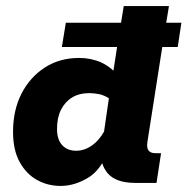

<svg xmlns="http://www.w3.org/2000/svg" viewBox="-20 -603 618 633"><path d="M184 -448 197 -528H379L388 -583H537L528 -528H578L566 -448H515L466 -135Q463 -115 470 -106.5Q477 -98 492 -98H511L496 0H426Q361 0 334 -33Q322 -48 317 -65Q296 -31 267 -15Q224 10 180 10Q137 10 101.5 -10Q66 -30 44.5 -69.5Q23 -109 23 -168Q23 -240 51 -294.5Q79 -349 128 -380.5Q177 -412 241 -412Q280 -412 314 -397Q337 -386 354 -370L366 -448ZM168 -178Q168 -143 185 -124.5Q202 -106 231 -106Q261 -106 288 -127Q308 -143 323 -169L339 -279Q327 -287 310 -292Q290 -296 275 -296Q241 -296 217.5 -281.5Q194 -267 181 -241Q168 -215 168 -178Z"/></svg>

Font: Rokkitt SemiBold ExtraBold
Style: Italic
Weight: 800
Italic angle: -9°
Version: Version 3.103